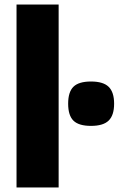

<svg xmlns="http://www.w3.org/2000/svg" viewBox="-20 -828 524 848"><path d="M53 -808H239V0H53ZM382 -272Q328 -272 304.5 -295Q281 -318 281 -370Q281 -422 304.5 -445Q328 -468 382 -468Q436 -468 460 -444.5Q484 -421 484 -370Q484 -319 460 -295.5Q436 -272 382 -272Z"/></svg>

Font: Encode Sans Narrow
Style: ExtraBold
Weight: 800
Designer: Pablo Impallari, Andres Torresi
Foundry: Pablo Impallari, Andres Torresi
Version: Version 1.000; ttfautohint (v1.00) -l 8 -r 50 -G 200 -x 14 -